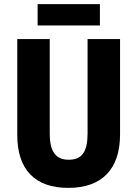

<svg xmlns="http://www.w3.org/2000/svg" viewBox="-20 -904 667 934"><path d="M466 -884H163V-780H466ZM564 -250V-714H406V-255C406 -164 378 -127 314 -127C253 -127 222 -164 222 -254V-714H64V-247C64 -78 151 10 312 10C478 10 564 -83 564 -250Z"/></svg>

Font: Noto Sans Georgian Condensed ExtraBold
Style: Regular
Weight: 800
Width: 3
Designer: Monotype Design Team, Akaki Razmadze
Foundry: Google LLC
Version: Version 2.005